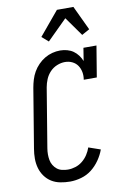

<svg xmlns="http://www.w3.org/2000/svg" viewBox="-105 -1035 710 1102"><g transform="rotate(-10 250.0 -484.0)"><path d="M212 8Q183 8 155 2.5Q127 -3 104.5 -17Q82 -31 66 -53Q50 -75 42.5 -101.5Q35 -128 35 -156.5Q35 -185 40 -214L97 -559Q101 -582 108 -605Q115 -628 127 -649Q139 -670 156.5 -688Q174 -706 195 -718.5Q216 -731 239 -737Q262 -743 285 -743Q306 -743 326 -737.5Q346 -732 361.5 -721Q377 -710 389 -694Q401 -678 408 -660L420 -735H496L466 -554H390Q394 -577 390 -598.5Q386 -620 374.5 -637Q363 -654 343.5 -663.5Q324 -673 301 -673Q278 -673 254.5 -663.5Q231 -654 213.5 -635.5Q196 -617 186.5 -594Q177 -571 173 -548L116 -203Q113 -185 113 -168Q113 -151 116 -134.5Q119 -118 127.5 -104Q136 -90 148.5 -80Q161 -70 178 -66Q195 -62 212 -62Q234 -62 256 -69Q278 -76 296.5 -91Q315 -106 328 -126Q341 -146 348 -167L417 -143Q406 -112 385.5 -82.5Q365 -53 338 -32Q311 -11 277.5 -1.5Q244 8 212 8ZM231 -805 193 -838 308 -976H404L471 -834L426 -809L347 -920Z"/></g></svg>

Font: Iosevka Curly Slab
Style: Italic
Weight: 400
Italic angle: -9°
Monospace: yes
Designer: Belleve Invis
Foundry: Belleve Invis
Version: Version 22.1.2; ttfautohint (v1.8.4)